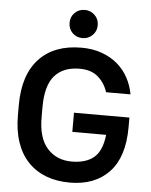

<svg xmlns="http://www.w3.org/2000/svg" viewBox="-60 -960 801 1018"><g transform="rotate(5 340.0 -450.5)"><path d="M340 -362H635V-310Q635 -152 559 -71.5Q483 9 350 9Q279 9 223 -12.5Q167 -34 127 -76Q87 -118 66 -180Q45 -242 45 -323V-377Q45 -538 125 -623.5Q205 -709 350 -709Q410 -709 458.5 -691.5Q507 -674 542.5 -643.5Q578 -613 600 -572Q622 -531 630 -485H500Q485 -533 448.5 -565Q412 -597 350 -597Q263 -597 217 -544.5Q171 -492 171 -377V-323Q171 -212 220.5 -157.5Q270 -103 350 -103Q426 -103 468.5 -139Q511 -175 520 -260H340ZM350 -760Q318 -760 296.5 -781.5Q275 -803 275 -835Q275 -867 296.5 -888.5Q318 -910 350 -910Q381 -910 403 -888.5Q425 -867 425 -835Q425 -803 403 -781.5Q381 -760 350 -760Z"/></g></svg>

Font: Retni Sans
Style: Bold
Weight: 700
Designer: Vitaly Kuzmin
Foundry: ParaType Ltd.
Version: Version 1.00;March 2, 2019;FontCreator 11.5.0.2425 64-bit; t